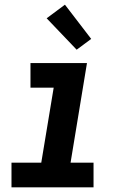

<svg xmlns="http://www.w3.org/2000/svg" viewBox="-20 -799 540 819"><path d="M29 0V-105H156L209 -425H110V-530H351L281 -105H379V0ZM307 -587 179 -721 257 -779 369 -633Z"/></svg>

Font: Iosevka Curly Slab XBdObl
Style: Regular
Weight: 800
Italic angle: -9°
Monospace: yes
Designer: Belleve Invis
Foundry: Belleve Invis
Version: Version 11.1.0; ttfautohint (v1.8.3)